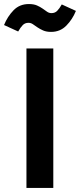

<svg xmlns="http://www.w3.org/2000/svg" viewBox="-47 -931 396 951"><path d="M84 0V-691H217V0ZM206 -773Q183 -773 167 -780Q151 -787 138.5 -795.5Q126 -804 116 -811Q106 -818 94 -818Q77 -818 66 -807Q55 -796 43 -775L-27 -807Q-10 -849 20 -880Q50 -911 96 -911Q120 -911 136 -904Q152 -897 164 -888.5Q176 -880 186 -873Q196 -866 208 -866Q225 -866 236 -877Q247 -888 259 -909L329 -877Q312 -835 281.5 -804Q251 -773 206 -773Z"/></svg>

Font: Qnwhxotralxmqkhsjrfbfhwcoqn
Style: Regular
Weight: 500
Designer: Carrois Corporate & Edenspiekermann
Foundry: Carrois Corporate GbR & Edenspiekermann AG
Version: Version 2.001